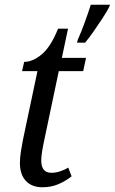

<svg xmlns="http://www.w3.org/2000/svg" viewBox="-20 -780 484 810"><path d="M308 -612Q322 -643 337.5 -685.5Q353 -728 363 -760H444L441 -751Q432 -733 413.5 -704.5Q395 -676 375 -647.5Q355 -619 339 -600H305ZM159 10Q114 10 89 -17Q64 -44 64 -93Q64 -115 68.5 -143Q73 -171 77 -191L138 -480H73L82 -519Q118 -519 156 -550.5Q194 -582 225 -659H267L241 -536H343L331 -480H228L168 -195Q162 -168 158 -143.5Q154 -119 154 -103Q154 -51 197 -51Q215 -51 234.5 -57.5Q254 -64 268 -73L282 -36Q255 -15 225 -2.5Q195 10 159 10Z"/></svg>

Font: Noto Serif Condensed
Style: Italic
Weight: 400
Width: 3
Italic angle: -12°
Designer: Monotype Design Team
Foundry: Monotype Imaging Inc.
Version: Version 2.014; ttfautohint (v1.8.4.7-5d5b)